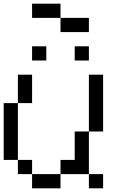

<svg xmlns="http://www.w3.org/2000/svg" viewBox="-20 -1020 655 1040"><path d="M307.7 -846.2V-923.1H461.5V-846.2ZM153.8 -923.1V-1000H307.7V-923.1ZM153.8 -692.3V-769.2H230.8V-692.3ZM384.6 -692.3V-769.2H461.5V-692.3ZM153.8 0V-76.9H307.7V0ZM461.5 0V-76.9H538.5V0ZM76.9 -76.9V-153.8H153.8V-76.9ZM307.7 -76.9V-153.8H384.6V-307.7H461.5V-76.9ZM0 -153.8V-461.5H76.9V-153.8ZM76.9 -461.5V-615.4H153.8V-461.5ZM461.5 -307.7V-615.4H538.5V-307.7Z"/></svg>

Font: Mintsoda - Lime Green 13x16
Style: Regular
Weight: 400
Designer: Mintsoda-15
Version: Version 1.0